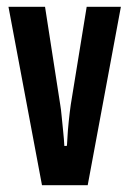

<svg xmlns="http://www.w3.org/2000/svg" viewBox="-20 -547 383 567"><path d="M104 0 5 -527H113L158 -237Q160 -226 162 -204.5Q164 -183 166.5 -159.5Q169 -136 170 -116H177Q178 -116 179 -138Q180 -160 183 -188.5Q186 -217 189 -238L236 -527H337L239 0Z"/></svg>

Font: Archivo SemiBold ExtraCondensed
Style: Regular
Weight: 600
Width: 2
Version: Version 2.001